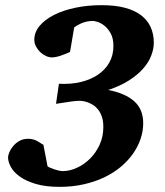

<svg xmlns="http://www.w3.org/2000/svg" viewBox="-20 -707 638 743"><path d="M575.2 -542Q575.2 -517.1 564.9 -491Q554.7 -464.8 533.2 -440.7Q511.7 -416.5 478.3 -395.3Q444.8 -374 398.9 -358.9Q464.4 -346.2 499.3 -315.2Q534.2 -284.2 534.2 -230Q534.2 -199.2 523.9 -169.2Q513.7 -139.2 494.4 -111.8Q475.1 -84.5 447 -61Q418.9 -37.6 383.1 -20.5Q347.2 -3.4 303.7 6.3Q260.3 16.1 210.9 16.1Q156.7 16.1 118.9 4.9Q81.1 -6.3 57.1 -23.4Q33.2 -40.5 22.2 -60.5Q11.2 -80.6 11.2 -98.1Q11.2 -105.5 16.1 -117.7Q21 -129.9 30.8 -141.6Q40.5 -153.3 54.9 -161.6Q69.3 -169.9 88.9 -169.9Q100.6 -169.9 109.4 -167.2Q118.2 -164.6 125.2 -160.6Q132.3 -156.7 137.7 -152.8Q143.1 -148.9 147.9 -147L164.1 -63Q167 -61 173.6 -58.1Q180.2 -55.2 188.7 -52.2Q197.3 -49.3 206.3 -47.1Q215.3 -44.9 223.1 -44.9Q249.5 -44.9 277.1 -57.4Q304.7 -69.8 327.6 -92.3Q350.6 -114.7 365.2 -146.2Q379.9 -177.7 379.9 -215.8Q379.9 -239.3 374 -255.9Q368.2 -272.5 359.1 -283.7Q350.1 -294.9 339.1 -301.5Q328.1 -308.1 318.1 -311.5Q308.1 -314.9 300.3 -315.9Q292.5 -316.9 290 -316.9Q282.7 -316.9 275.4 -316.4Q268.1 -315.9 257.8 -314.5Q247.6 -313 232.9 -310.8Q218.3 -308.6 196.8 -305.2L208 -382.8Q253.9 -380.4 292.5 -389.6Q331.1 -398.9 359.1 -418Q387.2 -437 403.1 -465.1Q418.9 -493.2 418.9 -528.8Q418.9 -558.6 408.4 -577.6Q397.9 -596.7 384.3 -607.4Q370.6 -618.2 357.7 -622.1Q344.7 -626 339.8 -626Q326.7 -626 314.9 -623.3Q303.2 -620.6 293.9 -616.5Q284.7 -612.3 277.8 -608.2Q271 -604 267.1 -601.1L251 -505.9Q245.6 -503.4 237.3 -500Q229 -496.6 219.5 -493.2Q210 -489.7 200 -487.3Q189.9 -484.9 181.2 -484.9Q169.9 -484.9 158 -490.2Q146 -495.6 136 -505.1Q126 -514.6 119.4 -526.9Q112.8 -539.1 112.8 -553.2Q112.8 -582.5 133.3 -606.9Q153.8 -631.3 189 -649.2Q224.1 -667 271.5 -677Q318.8 -687 373 -687Q425.8 -687 463.9 -676.8Q502 -666.5 526.6 -647.5Q551.3 -628.4 563.2 -601.6Q575.2 -574.7 575.2 -542Z"/></svg>

Font: Charis SIL Afr
Style: Bold Italic
Weight: 700
Italic angle: -11°
Foundry: SIL International
Version: Version 5.000